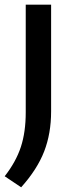

<svg xmlns="http://www.w3.org/2000/svg" viewBox="-33 -564 314 817"><path d="M57 233 -13 186Q35 124.5 55.8 61.2Q76.5 -2 76.5 -86V-544H184.5V-90.5Q184.5 4 155 80.2Q125.5 156.5 57 233Z"/></svg>

Font: Encode Sans SemiExpanded SemiExpanded Medium
Style: Regular
Weight: 500
Width: 6
Designer: Multiple Designers
Foundry: Impallari Type
Version: Version 3.000; ttfautohint (v1.8.3) -l 8 -r 50 -G 200 -x 14 